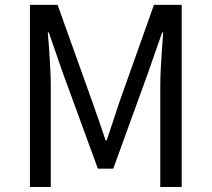

<svg xmlns="http://www.w3.org/2000/svg" viewBox="-20 -753 852 773"><path d="M100.6 0V-733.4H211.9L352.5 -340.7Q365.9 -303.8 379 -265Q392 -226.2 405.1 -188H409.5Q422.9 -226.2 435.3 -265Q447.8 -303.8 460.2 -340.7L599.8 -733.4H711.5V0H625.3V-405.7Q625.3 -437.8 627.2 -475.6Q629.1 -513.3 631.8 -551.9Q634.6 -590.5 637.1 -622.2H632.8L574.4 -455.2L436 -74H374L234.5 -455.2L176.4 -622.2H172.4Q175.5 -590.5 178.1 -551.9Q180.7 -513.3 182.5 -475.6Q184.4 -437.8 184.4 -405.7V0Z"/></svg>

Font: Noto Sans KR Thin
Style: Regular
Weight: 100
Designer: Ryoko NISHIZUKA 西塚涼子 (kana, bopomofo & ideographs); Paul D. Hunt (Latin, Greek & Cyrillic); Sandoll Communications 산돌커뮤니
Foundry: Adobe
Version: Version 2.004-H2;hotconv 1.0.118;makeotfexe 2.5.65603